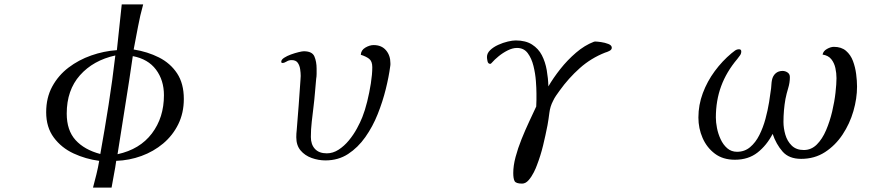

<svg xmlns="http://www.w3.org/2000/svg" viewBox="-20 -730 4040 869"><path d="M502 -479Q402 -457 342 -389.5Q282 -322 282 -216Q282 -140 322 -96Q362 -52 434 -33Q454 -144 471.5 -255.5Q489 -367 502 -479ZM722 -299Q722 -367 686 -415Q650 -463 581 -476Q565 -364 547 -253.5Q529 -143 512 -32Q613 -54 667.5 -126Q722 -198 722 -299ZM812 -282Q812 -219 787 -168Q762 -117 718.5 -80.5Q675 -44 620 -24Q565 -4 506 -2Q502 28 496 58Q490 88 485 119H401Q409 89 416.5 58.5Q424 28 429 -2Q368 -10 313 -35.5Q258 -61 223.5 -107.5Q189 -154 189 -222Q189 -288 216.5 -338.5Q244 -389 290 -424Q336 -459 393 -479Q450 -499 509 -503Q514 -555 520 -606.5Q526 -658 531 -710H628Q614 -660 604.5 -608.5Q595 -557 585 -506Q648 -496 699.5 -470Q751 -444 781.5 -398Q812 -352 812 -282Z M1747 -444Q1747 -440 1747 -436.5Q1747 -433 1746 -429Q1740 -383 1726 -326.5Q1712 -270 1689.5 -213.5Q1667 -157 1633.5 -109.5Q1600 -62 1555.5 -33Q1511 -4 1453 -4Q1421 -4 1390.5 -15Q1360 -26 1340.5 -49Q1321 -72 1321 -109Q1321 -117 1321.5 -125.5Q1322 -134 1323 -142Q1328 -199 1332 -255.5Q1336 -312 1340 -369Q1340 -374 1340.5 -378Q1341 -382 1341 -386Q1341 -400 1338.5 -417Q1336 -434 1327.5 -446Q1319 -458 1300 -458Q1287 -458 1277 -451.5Q1267 -445 1258 -445Q1253 -445 1253 -451Q1253 -460 1266 -468.5Q1279 -477 1297 -483.5Q1315 -490 1331.5 -494Q1348 -498 1355 -498Q1393 -498 1403 -474.5Q1413 -451 1413 -419Q1413 -408 1413 -396Q1413 -384 1411 -373Q1408 -342 1405.5 -310.5Q1403 -279 1399 -247Q1395 -213 1391 -179Q1387 -145 1387 -110Q1387 -76 1405.5 -56Q1424 -36 1459 -36Q1487 -36 1512.5 -52.5Q1538 -69 1559 -94.5Q1580 -120 1595.5 -148.5Q1611 -177 1620 -200Q1632 -230 1642 -270.5Q1652 -311 1658.5 -352.5Q1665 -394 1665 -426Q1665 -453 1650.5 -464Q1636 -475 1613 -482Q1614 -503 1633.5 -514.5Q1653 -526 1671 -526Q1707 -526 1727 -502.5Q1747 -479 1747 -444Z M2749 -514Q2749 -505 2738 -499.5Q2727 -494 2719 -492Q2655 -467 2604 -421.5Q2553 -376 2513 -320Q2505 -309 2497 -297.5Q2489 -286 2483 -273Q2470 -248 2466.5 -219.5Q2463 -191 2458 -163Q2449 -117 2438 -71.5Q2427 -26 2410 18Q2406 30 2396 50Q2386 70 2372.5 85.5Q2359 101 2343 101Q2315 101 2309 89.5Q2303 78 2303 53Q2303 20 2313.5 -19.5Q2324 -59 2340.5 -100Q2357 -141 2375 -179.5Q2393 -218 2407 -248Q2408 -263 2408 -277.5Q2408 -292 2408 -307Q2408 -329 2405.5 -363Q2403 -397 2394.5 -431.5Q2386 -466 2368.5 -489.5Q2351 -513 2320 -513Q2300 -513 2278 -502Q2256 -491 2237 -475.5Q2218 -460 2205 -445Q2202 -441 2199 -441Q2189 -441 2186.5 -453Q2184 -465 2184 -472Q2184 -489 2198.5 -503Q2213 -517 2235 -527Q2257 -537 2278.5 -542Q2300 -547 2314 -547Q2359 -547 2388 -528.5Q2417 -510 2432.5 -480Q2448 -450 2454.5 -413Q2461 -376 2462 -339Q2484 -377 2516 -417.5Q2548 -458 2587 -491.5Q2626 -525 2668 -541Q2670 -542 2675 -542Q2683 -542 2700.5 -539.5Q2718 -537 2733.5 -531Q2749 -525 2749 -514Z M3859 -338Q3859 -284 3842.5 -227Q3826 -170 3793.5 -121Q3761 -72 3714 -41.5Q3667 -11 3606 -11Q3551 -11 3522 -44Q3493 -77 3477 -124Q3450 -72 3408.5 -39.5Q3367 -7 3306 -7Q3252 -7 3215.5 -34.5Q3179 -62 3160 -105.5Q3141 -149 3141 -198Q3141 -255 3161 -308.5Q3181 -362 3215 -408Q3249 -454 3291 -489Q3298 -495 3306.5 -501Q3315 -507 3325 -507Q3335 -507 3335 -497Q3335 -487 3329 -479Q3323 -471 3317 -463Q3268 -405 3244 -340Q3220 -275 3220 -198Q3220 -177 3225 -151Q3230 -125 3241.5 -100Q3253 -75 3271.5 -59Q3290 -43 3316 -43Q3350 -43 3375 -64Q3400 -85 3417 -119Q3434 -153 3444.5 -192Q3455 -231 3461 -268Q3467 -305 3470 -330Q3471 -339 3471.5 -348.5Q3472 -358 3474 -368Q3478 -387 3490.5 -398Q3503 -409 3522 -409Q3534 -409 3544.5 -402Q3555 -395 3555 -381Q3555 -356 3547.5 -331.5Q3540 -307 3535 -282Q3526 -231 3526 -178Q3526 -150 3534.5 -120.5Q3543 -91 3563.5 -71Q3584 -51 3618 -51Q3652 -51 3677 -76Q3702 -101 3719 -141Q3736 -181 3746.5 -225.5Q3757 -270 3761.5 -310.5Q3766 -351 3766 -376Q3766 -399 3761 -422Q3756 -445 3742.5 -462Q3729 -479 3703 -483Q3706 -499 3723 -508.5Q3740 -518 3754 -518Q3788 -518 3809 -500Q3830 -482 3840.5 -454Q3851 -426 3855 -395Q3859 -364 3859 -338Z"/></svg>

Font: Kaisei HarunoUmi
Style: Regular
Weight: 400
Designer: Font-Kai, 金井和夫
Foundry: KAZUO KANAI
Version: Version 5.003